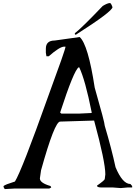

<svg xmlns="http://www.w3.org/2000/svg" viewBox="-20 -1247 913 1286"><path d="M346.7 -975.6Q287.1 -975.6 287.1 -920.9V-893.6L291 -870.1H306.6Q379.9 -934.6 410.2 -934.6H418.9Q418.9 -917 302.7 -601.6Q125 -102.5 80.1 -31.2Q13.7 -10.7 3.9 -1V5.9L11.7 19.5L80.1 15.6H310.5L323.2 8.8L318.4 -1Q247.1 -21.5 247.1 -51.8L254.9 -106.4Q345.7 -432.6 382.8 -432.6L610.4 -439.5Q685.5 -163.1 685.5 -79.1L681.6 -47.9Q681.6 -40 629.9 -3.9V-1Q632.8 8.8 662.1 8.8H737.3L789.1 12.7L833 8.8H865.2V-1L853.5 -14.6Q800.8 -14.6 753.9 -127Q727.5 -250 681.6 -404.3Q681.6 -425.8 614.3 -660.2Q570.3 -948.2 513.7 -999ZM382.8 -493.2Q474.6 -775.4 506.8 -795.9H510.7Q550.8 -711.9 593.8 -496.1V-490.2L513.7 -486.3H390.6ZM668 -1207Q526.4 -1058.6 481.4 -1024.4V-1017.6L485.4 -1014.6H488.3Q733.4 -1170.9 733.4 -1199.2Q723.6 -1226.6 716.8 -1226.6Q700.2 -1226.6 668 -1207Z"/></svg>

Font: Elementary Gothic 
Style: Regular
Weight: 400
Designer: Bill Roach / W.K. Roach
Version: Version 1.00 April 18, 2012, initial release